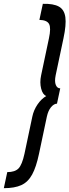

<svg xmlns="http://www.w3.org/2000/svg" viewBox="-86 -763 363 1004"><path d="M-66 221Q-9.5 221 25.5 205Q60.5 189 82 149.8Q103.5 110.5 118 41L159 -153Q166 -185 181 -202.8Q196 -220.5 212 -221L229 -301Q213 -301 205.8 -319Q198.5 -337 205 -369L246 -563Q261 -633 255.8 -672.8Q250.5 -712.5 222 -728.5Q193.5 -744.5 138 -743L120 -659Q160 -658 170.8 -637.2Q181.5 -616.5 170 -563L129 -369Q121 -331.5 129.2 -299.5Q137.5 -267.5 156 -261Q130 -246 110 -216.5Q90 -187 83 -153L42 41Q29.5 98.5 10.8 117.8Q-8 137 -48 137Z"/></svg>

Font: League Gothic Condensed Italic
Style: Regular
Weight: 400
Width: 3
Designer: The League of Moveable Type
Version: Version 1.600; ttfautohint (v1.8.3)